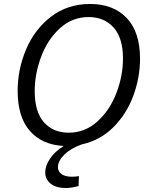

<svg xmlns="http://www.w3.org/2000/svg" viewBox="-20 -727 766 968"><path d="M272 115Q272 138 290.5 151Q309 164 343 164Q359 164 378 161L376 211Q338 221 312 221Q263 221 235.5 199Q208 177 208 142Q208 109 232 73Q256 37 301 9Q192 3 130.5 -67Q69 -137 69 -269Q69 -378 112 -479Q155 -580 238 -643.5Q321 -707 435 -707Q551 -707 618.5 -636.5Q686 -566 686 -431Q686 -336 652 -244Q618 -152 551.5 -85.5Q485 -19 392 1Q336 21 304 53Q272 85 272 115ZM326 -58Q409 -58 471.5 -115Q534 -172 567 -258.5Q600 -345 600 -432Q600 -536 552.5 -588.5Q505 -641 427 -641Q344 -641 282 -584.5Q220 -528 187.5 -441Q155 -354 155 -268Q155 -163 201.5 -110.5Q248 -58 326 -58Z"/></svg>

Font: Bitter Pro
Style: Italic
Weight: 400
Italic angle: -9°
Designer: Sol Matas, and Bitter project Authors
Foundry: Sol Matas
Version: Version 1.010